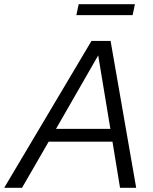

<svg xmlns="http://www.w3.org/2000/svg" viewBox="-64 -895 731 915"><path d="M-44 0 372 -700H463L585 0H508L472 -220H168L41 0ZM203 -281H462L404 -631ZM300 -823 311 -875H579L568 -823Z"/></svg>

Font: Red Hat Text VF
Style: Italic
Weight: 300
Italic angle: -12°
Designer: Pentagram, MCKL
Foundry: Pentagram, MCKL
Version: Version 1.023